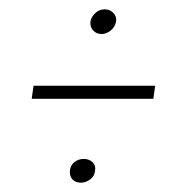

<svg xmlns="http://www.w3.org/2000/svg" viewBox="-20 -490 398 412"><path d="M48 -278 52 -306H313L309 -278ZM154 -98Q142 -98 135.5 -105Q129 -112 130 -124Q131 -135 139.5 -142Q148 -149 160 -149Q171 -149 178.5 -142Q186 -135 184 -124Q183 -112 173.5 -105Q164 -98 154 -98ZM198 -417Q187 -417 180 -424.5Q173 -432 174 -444Q176 -454 184.5 -462Q193 -470 205 -470Q216 -470 223.5 -462Q231 -454 229 -444Q227 -432 217.5 -424.5Q208 -417 198 -417Z"/></svg>

Font: Alumni Sans ExtraLight
Style: Italic
Weight: 250
Italic angle: -8°
Version: Version 1.016